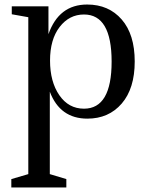

<svg xmlns="http://www.w3.org/2000/svg" viewBox="-20 -513 668 848"><path d="M32 -485H194V-362Q240 -493 365 -493Q460 -493 517.5 -427Q575 -361 575 -241.5Q575 -122 517.5 -55.5Q460 11 366 11Q245 11 200 -108V256L273 278V315H30V278L105 256V-437L32 -450ZM351 -449Q286 -449 243.5 -394Q201 -339 201 -245.5Q201 -152 242 -92.5Q283 -33 351 -33Q473 -33 473 -241Q473 -449 351 -449Z"/></svg>

Font: Ledger
Style: Regular
Weight: 400
Designer: Denis Masharov
Foundry: Denis Masharov
Version: 1.001